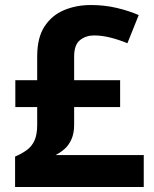

<svg xmlns="http://www.w3.org/2000/svg" viewBox="-20 -744 612 764"><path d="M342 -724Q396 -724 444.5 -712.5Q493 -701 532 -684L487 -572Q453 -586 419 -594.5Q385 -603 354 -603Q322 -603 298.5 -584.5Q275 -566 275 -519V-425H458V-318H275V-248Q275 -213 264 -189Q253 -165 236 -150.5Q219 -136 201 -127H552V0H40V-121Q68 -133 87.5 -147.5Q107 -162 117.5 -185.5Q128 -209 128 -247V-318H41V-425H128V-520Q128 -594 157 -638.5Q186 -683 234.5 -703.5Q283 -724 342 -724Z"/></svg>

Font: Noto Sans Gurmukhi
Style: Regular
Weight: 400
Designer: Jelle Bosma - Monotype Design Team
Foundry: Monotype Imaging Inc.
Version: Version 2.003